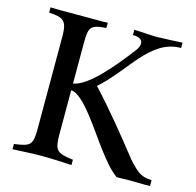

<svg xmlns="http://www.w3.org/2000/svg" viewBox="-100 -778 900 881"><g transform="rotate(15 350.0 -337.0)"><path d="M224 -331C283 -331 380 -171 433 -103C466 -60 490 -29 528 0H550C562 0 573 -1 588 -1C614 -1 632 0 656 0H687V-28C638 -30 620 -43 573 -95C500 -188 413 -295 333 -381C455 -488 516 -649 661 -649V-674C636 -673 558 -669 538 -669C518 -669 452 -674 432 -674V-649C464 -649 478 -638 478 -621C478 -611 473 -598 463 -585C392 -492 295 -374 224 -363V-505V-549C224 -631 229 -643 306 -649V-674C294 -673 282 -673 270 -673H151H86C69 -673 51 -673 34 -674V-649C104 -645 120 -633 121 -562V-125C121 -45 114 -35 34 -25V0C81 -2 127 -5 174 -5C220 -5 268 -2 314 0V-25C234 -35 224 -45 224 -125Z"/></g></svg>

Font: Sibila
Style: Regular
Weight: 400
Designer: Stefan Peev
Foundry: Context Ltd
Version: Version 1.000